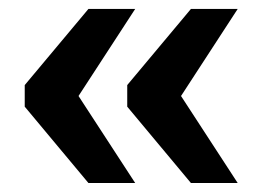

<svg xmlns="http://www.w3.org/2000/svg" viewBox="-20 -486 578 434"><path d="M35.9 -244.9V-293.7L179.9 -465.8H285.6L157.5 -269L285.6 -72.3H179.9ZM267.6 -244.9V-293.7L411.6 -465.8H517.3L389.2 -269L517.3 -72.3H411.6Z"/></svg>

Font: RobotoFlex
Style: Regular
Weight: 400
Designer: Berlow after Robertson
Foundry: Google
Version: Version 2.136